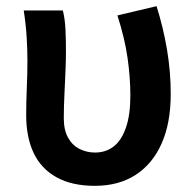

<svg xmlns="http://www.w3.org/2000/svg" viewBox="-20 -589 628 623"><path d="M288 14Q213 14 163 -14Q113 -42 89 -93Q65 -144 65 -215Q65 -260 67 -304.5Q69 -349 69 -393Q69 -427 66.5 -468.5Q64 -510 57 -555H184Q191 -526 192.5 -492.5Q194 -459 194 -421Q194 -395 192.5 -358Q191 -321 189 -281Q187 -241 187 -205Q187 -167 201 -142Q215 -117 238.5 -105.5Q262 -94 288 -94Q323 -94 348.5 -113.5Q374 -133 388.5 -174.5Q403 -216 403 -279Q403 -337 394 -400.5Q385 -464 361 -539L488 -569Q510 -499 522 -427.5Q534 -356 534 -284Q534 -190 504.5 -123.5Q475 -57 420 -21.5Q365 14 288 14Z"/></svg>

Font: Noto Sans TC SemiBold
Style: Regular
Weight: 600
Designer: Ryoko NISHIZUKA  (kana, bopomofo & ideographs); Paul D. Hunt (Latin, Greek & Cyrillic); Sandoll Communications , Soo-you
Foundry: Adobe
Version: Version 2.004-H2;hotconv 1.0.118;makeotfexe 2.5.65603